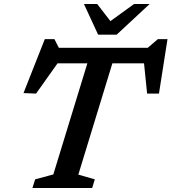

<svg xmlns="http://www.w3.org/2000/svg" viewBox="-20 -936 854 956"><path d="M721 -620.5H226L280 -639.5L159.5 -470L97 -472.5L203 -741H251L279.5 -685.5L225.5 -698H764.5L701 -685.5L766 -741H814L771.5 -470H712.5L695 -641.5ZM427.5 -661.5H552L370 -66.5L452 -43L439 0H141.5L155 -43L245.5 -67.5ZM725 -916 561 -763.5H468.5L398 -916H464L538.5 -819.5H514L647.5 -916Z"/></svg>

Font: Newsreader 9pt Medium
Style: Italic
Weight: 500
Italic angle: -17°
Designer: Hugues Gentile
Foundry: Production Type
Version: Version 1.003